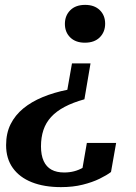

<svg xmlns="http://www.w3.org/2000/svg" viewBox="-20 -545 557 787"><path d="M326 -138Q279 -125 245 -107Q211 -89 189.5 -65.5Q168 -42 158 -12Q148 18 148 55Q148 91 159 115Q170 139 191 150.5Q212 162 243 162Q265 162 284 157Q303 152 320.5 142Q338 132 354 118Q354 126 351 133Q348 140 343 145.5Q338 151 330.5 155Q323 159 315 162L336 41H456L435 160Q418 173 388.5 187.5Q359 202 319 212Q279 222 230 222Q161 222 110.5 202Q60 182 32.5 143.5Q5 105 5 50Q5 1 23.5 -36Q42 -73 75.5 -100.5Q109 -128 155 -147Q201 -166 256 -177L275 -285H351ZM246 -447Q246 -481 268 -503Q290 -525 329 -525Q367 -525 389 -503.5Q411 -482 411 -448Q411 -414 389 -392Q367 -370 328 -370Q290 -370 268 -391.5Q246 -413 246 -447Z"/></svg>

Font: Roboto Serif 72pt SemiCondensed SemiBold
Style: Italic
Weight: 600
Width: 4
Italic angle: -10°
Designer: Greg Gazdowicz
Foundry: Commercial Type
Version: Version 1.008